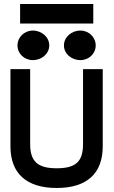

<svg xmlns="http://www.w3.org/2000/svg" viewBox="-20 -924 568 955"><path d="M80 -904V-807H444V-904ZM380 -625C422 -625 456 -657 456 -698C456 -739 422 -772 380 -772C335 -772 298 -739 298 -698C298 -657 335 -625 380 -625ZM143 -625C188 -625 225 -657 225 -698C225 -739 188 -772 143 -772C101 -772 67 -739 67 -698C67 -657 101 -625 143 -625ZM393 -208C393 -122 359 -87 262 -87C165 -87 130 -123 130 -208V-580H32V-196C32 -62 111 11 262 11C413 11 491 -62 491 -196V-580H393Z"/></svg>

Font: Charger
Style: ExBd
Weight: 400
Designer: Jasper
Foundry: Cannot Into Space Fonts
Version: Version 0.99